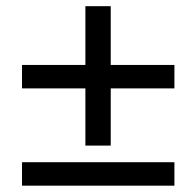

<svg xmlns="http://www.w3.org/2000/svg" viewBox="-20 -626 620 606"><path d="M49.5 -114H530.5V-40H49.5ZM530.5 -421V-347H329.5V-166.5H249.5V-347H49.5V-421H249.5V-606.5H329.5V-421Z"/></svg>

Font: TypoPRO Lato
Style: Regular
Weight: 500
Designer: Lukasz Dziedzic with Adam Twardoch and Botio Nikoltchev
Foundry: tyPoland Lukasz Dziedzic
Version: Version 2.010; 2014-09-01; http://www.latofonts.com/